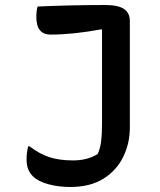

<svg xmlns="http://www.w3.org/2000/svg" viewBox="-20 -726 640 766"><path d="M271 -86Q330 -86 370 -112Q380 -135 383.5 -162Q387 -189 387 -230V-608L384 -609Q271 -588 182 -588Q125 -588 125 -658Q125 -683 130 -700Q264 -706 399 -706Q452 -706 475 -690Q498 -674 498 -642V-217Q498 -154 471.5 -100Q445 -46 392.5 -13Q340 20 260 20Q214 20 173 9Q132 -2 111 -23Q99 -35 92.5 -51Q86 -67 86 -91Q86 -108 88 -120Q90 -132 92 -142H98Q139 -111 178.5 -98.5Q218 -86 271 -86Z"/></svg>

Font: Recursive Mn Csl St Med
Style: Regular
Weight: 500
Monospace: yes
Version: Version 1.079;hotconv 1.0.112;makeotfexe 2.5.65598; ttfautoh